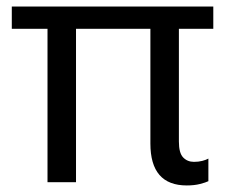

<svg xmlns="http://www.w3.org/2000/svg" viewBox="-20 -556 693 586"><path d="M550 10Q439 10 439 -118V-468H212V0H125V-468H16V-536H631V-468H526V-124Q526 -89 539 -75.5Q552 -62 572 -62Q586 -62 597.5 -65Q609 -68 616 -72V-3Q608 1 590.5 5.5Q573 10 550 10Z"/></svg>

Font: RS Noto Sans
Style: Regular
Weight: 400
Designer: Monotype Design Team
Foundry: Monotype Imaging Inc.
Version: Version 3.10